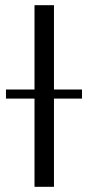

<svg xmlns="http://www.w3.org/2000/svg" viewBox="-20 -720 339 740"><path d="M113 0H188V-340H296V-375H188V-700H113V-375H3V-340H113Z"/></svg>

Font: Absans
Style: Regular
Weight: 400
Designer: Valerio Monopoli
Version: Version 1.200;Glyphs 3.2 (3217)